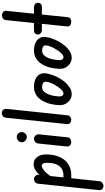

<svg xmlns="http://www.w3.org/2000/svg" viewBox="428 -1279 1174 2142"><g transform="rotate(-90 1015.0 -208.0)"><path d="M12 359Q-9 359 -23.5 345Q-38 331 -35 309L37 -373Q40 -394 55 -405Q70 -416 88 -416Q108 -416 123 -401Q138 -386 136 -364L64 317Q61 336 45.5 347.5Q30 359 12 359ZM363 -282Q363 -192 334.5 -129Q306 -66 254 -33Q202 0 131 0H65L74 -87H126Q169 -87 197.5 -103Q226 -119 241.5 -145Q257 -171 263.5 -203Q270 -235 270 -266Q270 -299 261.5 -314Q253 -329 234 -329Q214 -329 173.5 -294.5Q133 -260 89 -174L104 -317Q120 -339 143 -363Q166 -387 194 -403.5Q222 -420 251 -420Q283 -420 308 -404.5Q333 -389 348 -358Q363 -327 363 -282Z M500 0Q480 0 464.5 -14Q449 -28 452 -51L485 -368Q487 -390 503.5 -403Q520 -416 538 -416Q558 -416 574 -399.5Q590 -383 587 -357L554 -41Q552 -19 535 -9.5Q518 0 500 0ZM557 -496Q535 -496 517 -512.5Q499 -529 499 -552Q499 -576 517 -592Q535 -608 557 -608Q581 -608 596.5 -592Q612 -576 612 -552Q612 -529 596.5 -512.5Q581 -496 557 -496Z M750 0Q731 0 714.5 -12.5Q698 -25 702 -52L773 -732Q776 -754 792 -764.5Q808 -775 825 -775Q847 -775 860 -760Q873 -745 871 -720L800 -45Q798 -23 782.5 -11.5Q767 0 750 0Z M1036 5Q1006 5 977 -11.5Q948 -28 930 -59.5Q912 -91 913 -135Q915 -188 928 -238Q941 -288 966 -328.5Q991 -369 1029 -392.5Q1067 -416 1120 -416Q1164 -416 1199.5 -401Q1235 -386 1254 -356.5Q1273 -327 1268 -284Q1264 -253 1251 -214.5Q1238 -176 1216.5 -137.5Q1195 -99 1167 -67Q1139 -35 1106 -15Q1073 5 1036 5ZM1045 -87Q1062 -87 1082.5 -107Q1103 -127 1123 -157.5Q1143 -188 1157.5 -220.5Q1172 -253 1174 -278Q1178 -301 1161.5 -313Q1145 -325 1113 -325Q1086 -325 1067.5 -307.5Q1049 -290 1036.5 -261.5Q1024 -233 1018 -200Q1012 -167 1010 -136Q1009 -118 1017 -102.5Q1025 -87 1045 -87Z M1441 5Q1411 5 1382 -11.5Q1353 -28 1335 -59.5Q1317 -91 1318 -135Q1320 -188 1333 -238Q1346 -288 1371 -328.5Q1396 -369 1434 -392.5Q1472 -416 1525 -416Q1569 -416 1604.5 -401Q1640 -386 1659 -356.5Q1678 -327 1673 -284Q1669 -253 1656 -214.5Q1643 -176 1621.5 -137.5Q1600 -99 1572 -67Q1544 -35 1511 -15Q1478 5 1441 5ZM1450 -87Q1467 -87 1487.5 -107Q1508 -127 1528 -157.5Q1548 -188 1562.5 -220.5Q1577 -253 1579 -278Q1583 -301 1566.5 -313Q1550 -325 1518 -325Q1491 -325 1472.5 -307.5Q1454 -290 1441.5 -261.5Q1429 -233 1423 -200Q1417 -167 1415 -136Q1414 -118 1422 -102.5Q1430 -87 1450 -87Z M1843 0Q1823 0 1806 -11Q1789 -22 1791 -46L1862 -732Q1864 -749 1879 -761Q1894 -773 1915 -773Q1937 -773 1952.5 -759.5Q1968 -746 1965 -722L1894 -38Q1892 -17 1877.5 -8.5Q1863 0 1843 0ZM1701 -372Q1701 -391 1713 -403.5Q1725 -416 1750 -416H2000Q2027 -416 2041 -403.5Q2055 -391 2055 -372Q2055 -353 2043.5 -340.5Q2032 -328 2006 -328H1756Q1731 -328 1716 -340.5Q1701 -353 1701 -372Z"/></g></svg>

Font: Edu NSW ACT Foundation SemiBold
Style: Regular
Weight: 600
Version: Version 1.003